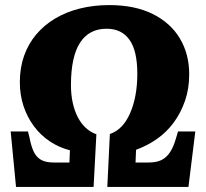

<svg xmlns="http://www.w3.org/2000/svg" viewBox="-20 -735 812 755"><path d="M43 0 22 -218H90L96 -194Q102 -162 112 -140Q122 -118 140.5 -107Q159 -96 191 -96H253L255 -144Q212 -155 176 -179Q140 -203 113.5 -238.5Q87 -274 72.5 -318Q58 -362 58 -412Q58 -468 74.5 -515Q91 -562 122 -599Q153 -636 196.5 -662Q240 -688 294 -701.5Q348 -715 410 -715Q510 -715 580.5 -680Q651 -645 687.5 -583.5Q724 -522 724 -443Q724 -386 707.5 -338.5Q691 -291 663 -253Q635 -215 597 -188.5Q559 -162 515 -146L513 -96H564Q595 -96 614.5 -105.5Q634 -115 648 -135.5Q662 -156 672 -191L680 -218H748L721 0H402L412 -208Q438 -217 457.5 -237Q477 -257 491 -288.5Q505 -320 512.5 -359.5Q520 -399 520 -445Q520 -489 512.5 -522.5Q505 -556 489.5 -578Q474 -600 451.5 -611Q429 -622 399 -622Q365 -622 339 -608.5Q313 -595 295 -567.5Q277 -540 268 -498Q259 -456 259 -400Q259 -363 266 -331Q273 -299 286 -274Q299 -249 317.5 -232Q336 -215 359 -207L348 0Z"/></svg>

Font: Literata ExtraBold
Style: Italic
Weight: 800
Italic angle: -2°
Designer: Latin by Veronika Burian and Jose Scaglione. Greek by Irene Vlachou. Cyrillic by Vera Evstafieva
Foundry: TypeTogether
Version: Version 3.002